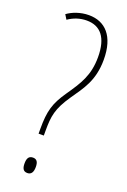

<svg xmlns="http://www.w3.org/2000/svg" viewBox="-143 -773 548 827"><g transform="rotate(20 131.5 -359.0)"><path d="M85 -193V-170H109V-192C109 -259 114 -294 161 -363C200 -420 240 -468 240 -565C240 -674 189 -724 115 -724C76 -724 40 -710 17 -693L30 -672C54 -689 83 -699 114 -699C177 -699 213 -657 213 -567C213 -483 182 -437 138 -373C96 -312 85 -274 85 -193ZM72 -29C72 -9 77 6 97 6C115 6 123 -7 123 -31C123 -53 116 -65 98 -65C77 -65 72 -49 72 -29Z"/></g></svg>

Font: Noto Sans Ethiopic ExtraCondensed Thin
Style: Regular
Weight: 100
Width: 2
Designer: Monotype Design Team
Foundry: Monotype Imaging Inc.
Version: Version 2.102